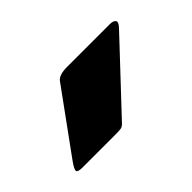

<svg xmlns="http://www.w3.org/2000/svg" viewBox="-42 -726 283 283"><g transform="rotate(-45 99.5 -584.5)"><path d="M11 -524Q1 -524 0.5 -527.5Q0 -531 8 -542L77 -637Q82 -645 100 -645H189Q196 -645 198.5 -641.5Q201 -638 193 -630L100 -531Q95 -525 90.5 -524.5Q86 -524 77 -524Z"/></g></svg>

Font: Glory ExtraBold
Style: Regular
Weight: 800
Designer: Robert Leuschke
Foundry: Robert Leuschke
Version: Version 1.011